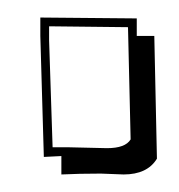

<svg xmlns="http://www.w3.org/2000/svg" viewBox="-20 -423 204 219"><path d="M30 -244 26 -382V-403L136 -402V-382H156L159 -242Q148 -224 121 -224Q121 -224 95 -225Q70 -225 50 -224V-245ZM129 -264 126 -392 36 -393V-377L40 -255H59L102 -254Q123 -254 129 -264Z"/></svg>

Font: Londrina Shadow
Style: Regular
Weight: 400
Designer: Marcelo Magalhaes
Foundry: Marcelo Magalhaes
Version: Version 1.001 2011